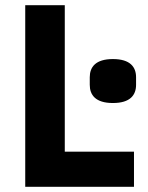

<svg xmlns="http://www.w3.org/2000/svg" viewBox="-20 -718 570 738"><path d="M77 0V-698H229V-135H495V0ZM414 -322C347 -322 325 -353 325 -392V-421C325 -460 347 -491 414 -491C481 -491 503 -460 503 -421V-392C503 -353 481 -322 414 -322Z"/></svg>

Font: Plexus Sans Bold
Style: Regular
Weight: 700
Version: Version 2.001;PS 002.001;hotconv 1.0.70;makeotf.lib2.5.58329